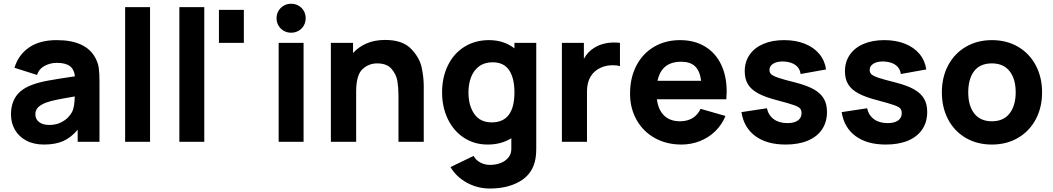

<svg xmlns="http://www.w3.org/2000/svg" viewBox="-20 -774 5748 1048"><path d="M523 -330V0H404V-66Q368 -23 325 -4Q282 15 220 15Q164 15 123.2 -6.8Q82.5 -28.5 61.2 -66Q40 -103.5 40 -149Q40 -208 67.5 -248.5Q95 -289 158 -312Q193 -325 243.5 -334.2Q294 -343.5 389 -357.5Q385 -395.5 361.2 -413.2Q337.5 -431 290 -431Q255.5 -431 224.5 -415Q193.5 -399 182 -365L59 -404Q80 -474 138 -514.5Q196 -555 290 -555Q449.5 -555 501 -457Q515.5 -430 519.2 -402.2Q523 -374.5 523 -330ZM388 -247.5Q317.5 -235.5 284.5 -228.5Q251.5 -221.5 229 -213Q199.5 -201 186.2 -186.2Q173 -171.5 173 -151Q173 -123.5 193.2 -107.8Q213.5 -92 249 -92Q283.5 -92 309.5 -104.2Q335.5 -116.5 351.2 -133Q367 -149.5 374 -164Q387 -190.5 388 -247.5Z M799 0H663V-735H799Z M1095 0H959V-735H1095Z M1311 -540H1175V-720H1311Z M1637 0H1501V-540H1637ZM1489.5 -674.5Q1489.5 -696.5 1500 -714.5Q1510.5 -732.5 1528.5 -743Q1546.5 -753.5 1569 -753.5Q1591.5 -753.5 1609.8 -743Q1628 -732.5 1638.2 -714.5Q1648.5 -696.5 1648.5 -674.5Q1648.5 -652.5 1638.2 -634.5Q1628 -616.5 1609.8 -606Q1591.5 -595.5 1569 -595.5Q1546.5 -595.5 1528.5 -606Q1510.5 -616.5 1500 -634.5Q1489.5 -652.5 1489.5 -674.5Z M2293 -303V0H2155V-255Q2155 -296 2149 -332Q2143 -368 2117.2 -398Q2091.5 -428 2039 -428Q1992 -428 1958 -395.8Q1924 -363.5 1924 -274V0H1786V-540H1907V-484.5Q1937.5 -518.5 1981.5 -537.2Q2025.5 -556 2082 -556Q2177 -556 2223.8 -507.5Q2270.5 -459 2281.8 -405Q2293 -351 2293 -303Z M2788 -540H2907V37Q2907 79.5 2899 110Q2880 181.5 2813.8 218.2Q2747.5 255 2654 255Q2586 255 2528 223Q2470 191 2439 138L2565 77Q2577.5 100.5 2601.8 113.2Q2626 126 2655 126Q2686.5 126 2713.2 115.5Q2740 105 2756 84.5Q2772 64 2771 35V-19.5Q2716 15 2642 15Q2569 15 2512.2 -22.2Q2455.5 -59.5 2424.2 -124.5Q2393 -189.5 2393 -270Q2393 -352 2424.8 -417Q2456.5 -482 2514.8 -518.5Q2573 -555 2649 -555Q2730.5 -555 2788 -510ZM2788 -270Q2788 -347 2759.2 -390.5Q2730.5 -434 2669 -434Q2625 -434 2595.5 -412.2Q2566 -390.5 2551.5 -353.5Q2537 -316.5 2537 -270Q2537 -197.5 2569 -151.8Q2601 -106 2664 -106Q2788 -106 2788 -270Z M3333 -542Q3350 -542 3364 -540V-413Q3348.5 -418 3325.5 -418Q3287.5 -418 3258 -404Q3222 -387.5 3203 -355Q3184 -322.5 3184 -276V0H3047V-540H3167V-453Q3189.5 -493.5 3225 -514Q3270.5 -542 3333 -542Z M3565.5 -232Q3573 -174 3605.2 -143Q3637.5 -112 3692 -112Q3731.5 -112 3760.2 -129.5Q3789 -147 3804 -180L3940 -141Q3920 -92.5 3883.5 -57.2Q3847 -22 3799.5 -3.5Q3752 15 3700 15Q3618 15 3554.2 -20.5Q3490.5 -56 3454.8 -119.5Q3419 -183 3419 -263Q3419 -350 3453.8 -416.2Q3488.5 -482.5 3550.5 -518.8Q3612.5 -555 3692 -555Q3770 -555 3827.5 -520.5Q3885 -486 3915.8 -422.5Q3946.5 -359 3946.5 -273.5Q3946.5 -260 3944.5 -232ZM3569 -333H3807Q3800 -387.5 3773.8 -412.2Q3747.5 -437 3698 -437Q3590.5 -437 3569 -333Z M4027 -162 4166 -183Q4174.5 -144.5 4203.8 -123.2Q4233 -102 4278 -102Q4314.5 -102 4334.8 -116.2Q4355 -130.5 4355 -156Q4355 -173 4346.8 -182.2Q4338.5 -191.5 4312.8 -200.5Q4287 -209.5 4225 -226Q4158 -243 4119 -264Q4080 -285 4062.5 -314Q4045 -343 4045 -385Q4045 -436.5 4071.5 -475Q4098 -513.5 4146.5 -534.2Q4195 -555 4260 -555Q4323 -555 4372.2 -535.5Q4421.5 -516 4451.8 -479.8Q4482 -443.5 4489 -395L4350 -370Q4346.5 -400 4324 -417.5Q4301.5 -435 4263 -438L4252.5 -438.5Q4219.5 -438.5 4199.8 -426Q4180 -413.5 4180 -392Q4180 -377.5 4190 -368.2Q4200 -359 4229 -349.2Q4258 -339.5 4324 -323Q4386 -307 4423 -285.8Q4460 -264.5 4477 -235Q4494 -205.5 4494 -163Q4494 -108 4467 -67.8Q4440 -27.5 4389 -6.2Q4338 15 4268 15Q4166 15 4103.2 -31Q4040.5 -77 4027 -162Z M4574 -162 4713 -183Q4721.5 -144.5 4750.8 -123.2Q4780 -102 4825 -102Q4861.5 -102 4881.8 -116.2Q4902 -130.5 4902 -156Q4902 -173 4893.8 -182.2Q4885.5 -191.5 4859.8 -200.5Q4834 -209.5 4772 -226Q4705 -243 4666 -264Q4627 -285 4609.5 -314Q4592 -343 4592 -385Q4592 -436.5 4618.5 -475Q4645 -513.5 4693.5 -534.2Q4742 -555 4807 -555Q4870 -555 4919.2 -535.5Q4968.5 -516 4998.8 -479.8Q5029 -443.5 5036 -395L4897 -370Q4893.5 -400 4871 -417.5Q4848.5 -435 4810 -438L4799.5 -438.5Q4766.5 -438.5 4746.8 -426Q4727 -413.5 4727 -392Q4727 -377.5 4737 -368.2Q4747 -359 4776 -349.2Q4805 -339.5 4871 -323Q4933 -307 4970 -285.8Q5007 -264.5 5024 -235Q5041 -205.5 5041 -163Q5041 -108 5014 -67.8Q4987 -27.5 4936 -6.2Q4885 15 4815 15Q4713 15 4650.2 -31Q4587.5 -77 4574 -162Z M5121 -270Q5121 -353.5 5155.8 -418.2Q5190.5 -483 5252.8 -519Q5315 -555 5394 -555Q5474.5 -555 5536.8 -518.8Q5599 -482.5 5633.5 -417.5Q5668 -352.5 5668 -270Q5668 -187 5633.2 -122.2Q5598.5 -57.5 5536.2 -21.2Q5474 15 5394 15Q5313.5 15 5251.5 -21.2Q5189.5 -57.5 5155.2 -122.2Q5121 -187 5121 -270ZM5524 -270Q5524 -343.5 5490.5 -385.8Q5457 -428 5394 -428Q5329.5 -428 5297.2 -385.8Q5265 -343.5 5265 -270Q5265 -196 5298.2 -154Q5331.5 -112 5394 -112Q5457.5 -112 5490.8 -155Q5524 -198 5524 -270Z"/></svg>

Font: Hauora ExtraBold
Style: Regular
Weight: 800
Designer: Wayne Shih
Foundry: WCYS
Version: Version 1.001